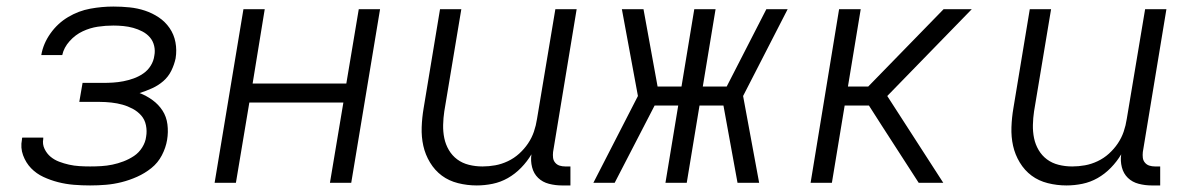

<svg xmlns="http://www.w3.org/2000/svg" viewBox="-20 -558 3640 586"><path d="M255 8Q230 8 205.5 6Q181 4 157.5 -2Q134 -8 112.5 -18Q91 -28 75 -44.5Q59 -61 50.5 -84Q42 -107 47 -132Q47 -133 47 -134.5Q47 -136 48 -138H112Q112 -137 112 -136Q112 -135 112 -134Q109 -118 116 -103.5Q123 -89 134.5 -79.5Q146 -70 160.5 -64.5Q175 -59 190.5 -55.5Q206 -52 222.5 -51Q239 -50 255 -50Q272 -50 289 -51Q306 -52 323 -55.5Q340 -59 357 -65.5Q374 -72 389 -82Q404 -92 414 -108Q424 -124 426 -141Q429 -158 425.5 -175.5Q422 -193 411 -205.5Q400 -218 385 -226Q370 -234 354 -238.5Q338 -243 320 -245Q302 -247 285 -247H222L232 -305H294Q310 -305 325.5 -306Q341 -307 356.5 -310Q372 -313 387.5 -318.5Q403 -324 417 -333.5Q431 -343 440 -357.5Q449 -372 451 -388Q454 -403 450.5 -418Q447 -433 437.5 -444Q428 -455 414.5 -462Q401 -469 386.5 -473Q372 -477 356.5 -478.5Q341 -480 326 -480Q302 -480 278.5 -476.5Q255 -473 232.5 -462.5Q210 -452 192.5 -432.5Q175 -413 170 -390H106Q112 -425 134 -456Q156 -487 188 -506Q220 -525 255.5 -531.5Q291 -538 326 -538Q351 -538 375.5 -535.5Q400 -533 422.5 -525.5Q445 -518 464.5 -505Q484 -492 497.5 -472.5Q511 -453 515.5 -429Q520 -405 516 -380Q512 -361 503 -342.5Q494 -324 478.5 -310.5Q463 -297 444 -288.5Q425 -280 406 -274Q427 -266 445.5 -252.5Q464 -239 476 -220.5Q488 -202 491 -178.5Q494 -155 490 -131Q486 -107 474 -84Q462 -61 442 -45Q422 -29 398.5 -18.5Q375 -8 351 -2Q327 4 303 6Q279 8 255 8Z M635 0 723 -530H788L751 -303H1037L1075 -530H1140L1052 0H987L1028 -245H741L700 0Z M1435 8Q1406 8 1378 1Q1350 -6 1328.5 -22Q1307 -38 1292.5 -62Q1278 -86 1272 -113Q1266 -140 1267 -169.5Q1268 -199 1273 -228L1323 -530H1388L1336 -218Q1333 -198 1332.5 -177Q1332 -156 1336 -136.5Q1340 -117 1350 -100Q1360 -83 1375.5 -71.5Q1391 -60 1411 -55Q1431 -50 1452 -50Q1452 -50 1452.5 -50Q1453 -50 1453 -50Q1472 -50 1491.5 -53.5Q1511 -57 1530 -66Q1549 -75 1564.5 -89Q1580 -103 1591.5 -120Q1603 -137 1609.5 -156Q1616 -175 1619 -195L1675 -530H1740L1668 -94Q1667 -85 1668 -76.5Q1669 -68 1674.5 -61.5Q1680 -55 1688 -52.5Q1696 -50 1705 -50H1721V8H1695Q1675 8 1655.5 3Q1636 -2 1622.5 -15Q1609 -28 1604 -47.5Q1599 -67 1602 -87Q1589 -65 1570.5 -46Q1552 -27 1530 -14.5Q1508 -2 1483.5 3Q1459 8 1435 8Z M1791 0 1927 -265 1878 -530H1944L1987 -294H2060L2099 -530H2164L2125 -294H2198L2319 -530H2384L2248 -265L2297 0H2231L2188 -236H2115L2076 0H2011L2050 -236H1978L1856 0Z M2454 0 2541 -530H2607L2568 -294H2630L2860 -530H2946L2688 -265L2859 0H2784L2671 -175L2632 -236H2558L2519 0Z M3235 8Q3206 8 3178 1Q3150 -6 3128.5 -22Q3107 -38 3092.5 -62Q3078 -86 3072 -113Q3066 -140 3067 -169.5Q3068 -199 3073 -228L3123 -530H3188L3136 -218Q3133 -198 3132.5 -177Q3132 -156 3136 -136.5Q3140 -117 3150 -100Q3160 -83 3175.5 -71.5Q3191 -60 3211 -55Q3231 -50 3252 -50Q3252 -50 3252.5 -50Q3253 -50 3253 -50Q3272 -50 3291.5 -53.5Q3311 -57 3330 -66Q3349 -75 3364.5 -89Q3380 -103 3391.5 -120Q3403 -137 3409.5 -156Q3416 -175 3419 -195L3475 -530H3540L3468 -94Q3467 -85 3468 -76.5Q3469 -68 3474.5 -61.5Q3480 -55 3488 -52.5Q3496 -50 3505 -50H3521V8H3495Q3475 8 3455.5 3Q3436 -2 3422.5 -15Q3409 -28 3404 -47.5Q3399 -67 3402 -87Q3389 -65 3370.5 -46Q3352 -27 3330 -14.5Q3308 -2 3283.5 3Q3259 8 3235 8Z"/></svg>

Font: Iosevka Curly Light Extended
Style: Italic
Weight: 300
Width: 7
Italic angle: -9°
Monospace: yes
Designer: Belleve Invis
Foundry: Belleve Invis
Version: Version 11.1.0; ttfautohint (v1.8.3)